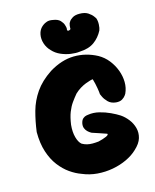

<svg xmlns="http://www.w3.org/2000/svg" viewBox="-129 -964 860 1062"><g transform="rotate(-15 301.0 -433.5)"><path d="M209 -12Q178 -23 146.5 -45Q115 -67 88.5 -101.5Q62 -136 46 -185Q30 -234 30 -299Q38 -360 53 -414.5Q68 -469 101 -517Q134 -565 194 -605Q266 -649 335.5 -650Q405 -651 469 -617Q501 -599 523.5 -570.5Q546 -542 558.5 -508.5Q571 -475 571.5 -441Q572 -407 558 -377Q558 -377 552 -368Q546 -359 532.5 -350.5Q519 -342 496 -344Q468 -347 452 -363.5Q436 -380 429 -395.5Q422 -411 422 -411Q422 -420 417.5 -447Q413 -474 405 -501Q400 -501 389 -498Q378 -495 362.5 -489Q347 -483 330.5 -473Q314 -463 298 -448Q282 -429 267 -408Q252 -387 241 -359Q230 -331 224 -289Q220 -248 228.5 -217Q237 -186 253 -173Q267 -165 281.5 -161.5Q296 -158 312.5 -158Q329 -158 347 -160Q373 -166 391.5 -174Q410 -182 405 -189Q389 -195 365.5 -202.5Q342 -210 322 -217Q322 -217 315.5 -221Q309 -225 301 -232.5Q293 -240 288 -252Q283 -264 286 -280Q290 -299 300 -307Q310 -315 319.5 -316.5Q329 -318 329 -318Q360 -323 392.5 -315Q425 -307 454 -293.5Q483 -280 503 -267Q525 -252 543 -229Q561 -206 568.5 -178Q576 -150 567.5 -120.5Q559 -91 527 -62Q502 -38 465 -20.5Q428 -3 384.5 5Q341 13 296 9.5Q251 6 209 -12ZM375 -667Q354 -664 325 -668Q296 -672 268.5 -684Q241 -696 222 -717Q202 -737 193.5 -763.5Q185 -790 190 -815.5Q195 -841 213 -857Q213 -857 220.5 -863Q228 -869 242 -874Q256 -879 276 -875Q305 -871 318 -857Q331 -843 334.5 -830.5Q338 -818 338 -818Q339 -814 339 -810.5Q339 -807 338 -802Q338 -798 341.5 -796Q345 -794 352 -797Q358 -799 358 -803.5Q358 -808 358 -811Q358 -815 359 -821Q360 -827 362 -834Q362 -834 367.5 -843Q373 -852 387.5 -861Q402 -870 427 -870Q458 -870 476 -858Q494 -846 502.5 -834Q511 -822 511 -822Q517 -806 516 -785Q515 -764 510 -752Q491 -715 459 -692Q427 -669 375 -667Z"/></g></svg>

Font: Sour Gummy Black
Style: Regular
Weight: 900
Designer: Stefie Justprince
Foundry: Eifetstype
Version: Version 1.000